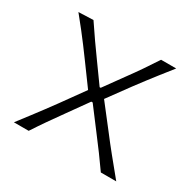

<svg xmlns="http://www.w3.org/2000/svg" viewBox="-119 -638 773 764"><g transform="rotate(30 267.0 -255.5)"><path d="M32.7 0H100.6Q124.5 -36.6 145.3 -66.4Q166 -96.2 192.4 -132.8L258.3 -225.1H264.6L337.4 -128.9Q364.7 -93.3 386.2 -64Q407.7 -34.7 432.1 0H502.9Q462.4 -49.3 434.8 -83.3Q407.2 -117.2 378.9 -154.3L296.9 -259.8L371.1 -361.3Q390.1 -386.7 406 -407.5Q421.9 -428.2 440.2 -451.7Q458.5 -475.1 484.9 -508.3H415.5Q391.6 -471.7 371.3 -442.1Q351.1 -412.6 326.7 -379.4L263.2 -291.5H258.3L195.8 -378.4Q171.4 -412.1 150.4 -442.1Q129.4 -472.2 103.5 -510.7L35.6 -508.3Q61.5 -476.6 80.6 -452.1Q99.6 -427.7 116.5 -405.3Q133.3 -382.8 152.3 -356.9L224.1 -258.8L148.9 -154.3Q130.4 -128.9 113.8 -106.7Q97.2 -84.5 78.1 -59.3Q59.1 -34.2 32.7 0Z"/></g></svg>

Font: Pinar-VF-FD
Style: Regular
Weight: 300
Designer: Amin Abedi
Version: Version 3.0